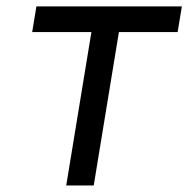

<svg xmlns="http://www.w3.org/2000/svg" viewBox="-20 -565 574 585"><path d="M78.1 -467.3H258.5L181.8 0H265.6L342.3 -467.3H521.3L534.1 -545.5H90.9Z"/></svg>

Font: Margiela Sans
Style: Italic
Weight: 400
Italic angle: -9.39999°
Designer: Stefan Endress, Andreas Faust
Version: Version 1.100;FEAKit 1.0